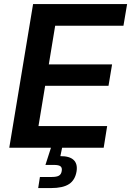

<svg xmlns="http://www.w3.org/2000/svg" viewBox="-20 -748 664 972"><path d="M26.9 0 147.5 -727.5H623.5L605 -617.7H259.3L227.1 -421.9H547.4L529.3 -313.5H208.5L174.8 -109.9H522.5L504.9 0ZM173.3 204.1 182.1 147.9H242.7Q267.1 147.9 278.6 141.1Q290 134.3 292.5 117.7Q295.4 101.6 286.6 94.2Q277.8 86.9 252.9 86.9H210L245.1 -22H297.9L294.4 0L285.6 42.5Q331.5 42 352.5 61.5Q373.5 81.1 367.7 119.1Q360.4 163.6 329.6 183.8Q298.8 204.1 238.3 204.1Z"/></svg>

Font: Inter 16pt SemiBold
Style: Italic
Weight: 600
Italic angle: -9.3988°
Version: Version 4.001;git-66647c0bb